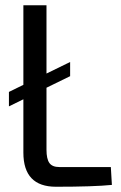

<svg xmlns="http://www.w3.org/2000/svg" viewBox="-20 -710 461 731"><path d="M402 -74 406 -6Q337 1 193 1Q69 1 69 -129V-332L14 -305V-360L69 -387V-690H157V-430L247 -474V-420L157 -376V-140Q157 -105 168 -89.5Q179 -74 206 -74Z"/></svg>

Font: exo2condensed_r
Style: Regular
Weight: 400
Width: 3
Designer: Natanael Gama
Version: Version 1.001;PS 001.001;hotconv 1.0.70;makeotf.lib2.5.58329